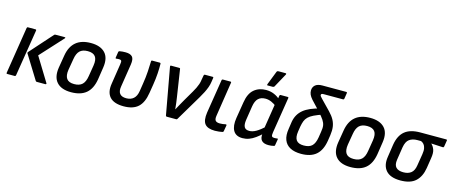

<svg xmlns="http://www.w3.org/2000/svg" viewBox="-44 -1278 4416 1862"><g transform="rotate(15 2164.5 -347.5)"><path d="M341 0Q333 0 329 -6L181 -245Q178 -251 183 -257L385 -484Q389 -489 399 -489H490Q496 -489 497 -486Q498 -483 493 -477L287 -252L434 -12Q437 -8 434.5 -4Q432 0 426 0ZM44 0Q34 0 36 -11L110 -479Q112 -489 121 -489H197Q206 -489 205 -479L130 -11Q128 0 119 0Z M686 11Q588 11 542 -40.5Q496 -92 511 -189L532 -316Q563 -500 751 -500Q847 -500 894.5 -450Q942 -400 927 -302L908 -177Q892 -81 837.5 -35Q783 11 686 11ZM695 -73Q748 -73 776 -99.5Q804 -126 813 -185L831 -295Q841 -358 818.5 -387Q796 -416 742 -416Q690 -416 662.5 -389.5Q635 -363 626 -305L607 -193Q598 -134 619 -103.5Q640 -73 695 -73Z M1214 11Q1116 11 1074 -36.5Q1032 -84 1047 -173L1078 -373Q1083 -402 1077.5 -410.5Q1072 -419 1055 -419Q1049 -419 1041.5 -418.5Q1034 -418 1027 -417Q1018 -416 1019 -425L1028 -484Q1029 -489 1031.5 -491.5Q1034 -494 1039 -495Q1053 -498 1069 -499Q1085 -500 1099 -500Q1146 -500 1166.5 -478Q1187 -456 1178 -398L1142 -168Q1134 -120 1153.5 -95.5Q1173 -71 1219 -71Q1264 -71 1292 -96Q1320 -121 1328 -173L1340 -250Q1351 -318 1354.5 -376.5Q1358 -435 1359 -479Q1359 -489 1369 -489H1445Q1454 -489 1454 -480Q1455 -438 1451.5 -382.5Q1448 -327 1438 -266L1424 -180Q1409 -81 1359 -35Q1309 11 1214 11Z M1645 0Q1637 0 1635 -9L1550 -478Q1548 -489 1559 -489H1640Q1650 -489 1650 -481L1692 -207Q1697 -179 1700 -150.5Q1703 -122 1706 -92H1708Q1722 -119 1737.5 -146Q1753 -173 1768 -200L1827 -301Q1841 -325 1851 -345.5Q1861 -366 1868.5 -387.5Q1876 -409 1879 -434L1887 -479Q1889 -489 1897 -489H1975Q1985 -489 1983 -479L1977 -439Q1973 -410 1963 -382.5Q1953 -355 1939 -327Q1925 -299 1906 -267L1752 -8Q1748 0 1741 0Z M2131 11Q2058 11 2029.5 -24Q2001 -59 2013 -141L2067 -479Q2069 -489 2079 -489H2154Q2164 -489 2162 -479L2109 -135Q2103 -99 2115 -84.5Q2127 -70 2159 -70Q2174 -70 2189 -72Q2204 -74 2217 -77Q2228 -78 2226 -66L2216 -8Q2215 1 2206 3Q2192 6 2171.5 8.5Q2151 11 2131 11Z M2407 11Q2341 11 2314.5 -35Q2288 -81 2301 -163L2328 -328Q2342 -418 2390.5 -459Q2439 -500 2510 -500Q2554 -500 2590.5 -484.5Q2627 -469 2650 -446L2640 -371Q2614 -392 2585 -404.5Q2556 -417 2526 -417Q2481 -417 2454.5 -392Q2428 -367 2419 -311L2397 -169Q2390 -121 2403 -97.5Q2416 -74 2453 -74Q2485 -74 2520.5 -94Q2556 -114 2608 -161L2601 -89Q2566 -57 2535 -34.5Q2504 -12 2472.5 -0.5Q2441 11 2407 11ZM2668 11Q2621 11 2599.5 -12Q2578 -35 2585 -86L2588 -107L2587 -131L2630 -403L2640 -433L2647 -479Q2649 -489 2658 -489H2728Q2739 -489 2737 -479L2680 -121Q2675 -90 2681 -80.5Q2687 -71 2703 -71Q2712 -71 2720 -71.5Q2728 -72 2735 -73Q2744 -75 2742 -65L2732 -6Q2731 4 2720 5Q2708 8 2696 9.5Q2684 11 2668 11ZM2511 -546Q2507 -546 2506 -549.5Q2505 -553 2507 -558L2561 -696Q2564 -702 2568 -704Q2572 -706 2578 -706H2649Q2655 -706 2656.5 -702Q2658 -698 2655 -693L2580 -556Q2575 -546 2563 -546Z M2995 11Q2929 11 2885.5 -12Q2842 -35 2824.5 -80.5Q2807 -126 2818 -192L2829 -267Q2836 -306 2853.5 -336.5Q2871 -367 2899.5 -390.5Q2928 -414 2970 -432Q3012 -450 3066 -463L3106 -413Q3051 -394 3017 -377.5Q2983 -361 2964 -342Q2945 -323 2936 -299.5Q2927 -276 2921 -243L2913 -191Q2904 -131 2925 -102.5Q2946 -74 3000 -74Q3055 -74 3082.5 -100.5Q3110 -127 3120 -187L3129 -245Q3136 -285 3132 -310.5Q3128 -336 3111 -362Q3094 -388 3058 -428L2968 -524Q2947 -548 2938.5 -567.5Q2930 -587 2930 -609Q2931 -643 2954.5 -663Q2978 -683 3025 -683H3264Q3274 -683 3273 -673L3264 -615Q3262 -605 3252 -605H3058Q3045 -605 3039 -601.5Q3033 -598 3033 -590Q3033 -583 3039 -576Q3045 -569 3056 -557L3151 -459Q3185 -424 3203 -391Q3221 -358 3226 -321.5Q3231 -285 3224 -237L3215 -178Q3199 -81 3145.5 -35Q3092 11 2995 11Z M3491 11Q3393 11 3347 -40.5Q3301 -92 3316 -189L3337 -316Q3368 -500 3556 -500Q3652 -500 3699.5 -450Q3747 -400 3732 -302L3713 -177Q3697 -81 3642.5 -35Q3588 11 3491 11ZM3500 -73Q3553 -73 3581 -99.5Q3609 -126 3618 -185L3636 -295Q3646 -358 3623.5 -387Q3601 -416 3547 -416Q3495 -416 3467.5 -389.5Q3440 -363 3431 -305L3412 -193Q3403 -134 3424 -103.5Q3445 -73 3500 -73Z M3993 11Q3892 11 3847.5 -39.5Q3803 -90 3817 -178L3836 -305Q3851 -399 3905 -444Q3959 -489 4060 -489H4320Q4331 -489 4329 -479L4319 -417Q4317 -407 4308 -407L4192 -413V-411Q4213 -392 4224 -360.5Q4235 -329 4226 -275L4210 -172Q4196 -84 4144.5 -36.5Q4093 11 3993 11ZM4000 -73Q4049 -73 4078 -96.5Q4107 -120 4115 -173L4134 -290Q4140 -327 4135 -351Q4130 -375 4118 -389Q4106 -403 4089 -410H4052Q4004 -410 3972.5 -387.5Q3941 -365 3931 -305L3911 -175Q3903 -122 3926.5 -97.5Q3950 -73 4000 -73Z"/></g></svg>

Font: Sofia Sans Semi Condensed SemiBold
Style: Italic
Weight: 600
Italic angle: -9°
Version: Version 4.100